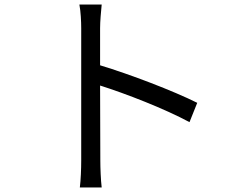

<svg xmlns="http://www.w3.org/2000/svg" viewBox="-20 -794 1040 844"><path d="M847 -342C741 -395 552 -467 420 -507V-670C420 -700 424 -743 427 -774H329C335 -743 337 -698 337 -670V-88C337 -51 335 -2 331 30H427C423 -3 421 -56 421 -88L420 -418C531 -383 704 -316 813 -257Z"/></svg>

Font: Noto Sans CJK TC Regular
Style: Regular
Weight: 400
Designer: Ryoko NISHIZUKA (kana & ideographs); Paul D. Hunt (Latin, Greek & Cyrillic); Wenlong ZHANG (bopomofo); Sandoll Communica
Foundry: Adobe Systems Incorporated
Version: Version 1.001;PS 1.001;hotconv 1.0.78;makeotf.lib2.5.61930